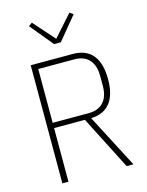

<svg xmlns="http://www.w3.org/2000/svg" viewBox="-135 -1013 841 1096"><g transform="rotate(-15 285.0 -465.5)"><path d="M130 0H94V-698H343Q421 -698 460.5 -649.5Q500 -601 500 -507Q500 -416 462 -367.5Q424 -319 349 -317L514 0H474L312 -317H130ZM343 -348Q400 -348 430.5 -381.5Q461 -415 461 -477V-537Q461 -599 430.5 -632.5Q400 -666 343 -666H130V-348ZM254 -780 142 -916 163 -931 274 -806 385 -931 406 -916 294 -780Z"/></g></svg>

Font: IBM Plex Sans Condensed ExtraLight
Style: Regular
Weight: 200
Width: 3
Designer: Mike Abbink, Paul van der Laan, Pieter van Rosmalen
Foundry: Bold Monday
Version: Version 1.3